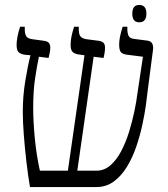

<svg xmlns="http://www.w3.org/2000/svg" viewBox="-20 -755 679 775"><path d="M101 0Q93 -47 86.5 -103Q80 -159 76 -211.5Q72 -264 72 -304Q72 -367 82 -428Q92 -489 103 -532L80 -534Q62 -537 54.5 -545Q47 -553 47 -574Q47 -603 61 -647H80V-637Q80 -617 86.5 -608Q93 -599 109 -597L160 -590Q175 -587 179 -579.5Q183 -572 183 -564Q183 -552 180.5 -540.5Q178 -529 176 -521L137 -526Q129 -488 121.5 -437.5Q114 -387 114 -321Q114 -265 120.5 -197Q127 -129 141 -66H254L321 -532L298 -535Q280 -538 272.5 -546Q265 -554 265 -574Q265 -590 268.5 -607.5Q272 -625 279 -647H298V-637Q298 -617 304.5 -608.5Q311 -600 327 -597L381 -590Q395 -587 399.5 -580Q404 -573 404 -564Q404 -553 402 -540.5Q400 -528 398 -521L358 -526L292 -66H369Q401 -66 426 -88Q451 -110 469.5 -145.5Q488 -181 501 -223Q514 -265 522.5 -306Q531 -347 535 -380L557 -526L494 -534Q475 -536 468 -544.5Q461 -553 461 -574Q461 -589 464 -605Q467 -621 475 -647H494V-638Q494 -621 499 -610.5Q504 -600 521 -598L575 -591Q600 -588 598 -557L576 -388Q574 -368 569 -331.5Q564 -295 554.5 -251Q545 -207 530 -163Q515 -119 492.5 -82Q470 -45 439.5 -22.5Q409 0 369 0ZM542 -665Q514 -665 514 -700Q514 -735 542 -735Q571 -735 571 -700Q571 -665 542 -665Z"/></svg>

Font: Noto Serif Hebrew SemiCondensed Light
Style: Regular
Weight: 300
Width: 4
Designer: Monotype Design Team
Foundry: Monotype Imaging Inc.
Version: Version 2.004; ttfautohint (v1.8.4.7-5d5b)